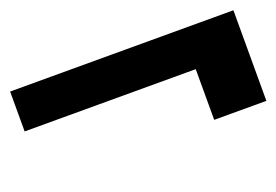

<svg xmlns="http://www.w3.org/2000/svg" viewBox="-57 -559 697 484"><g transform="rotate(-20 291.5 -316.5)"><path d="M451 -195V-331H-8V-438H591V-195Z"/></g></svg>

Font: DM Sans 9pt ExtraBold
Style: Regular
Weight: 800
Version: Version 4.004;gftools[0.9.30]